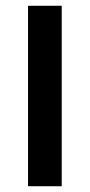

<svg xmlns="http://www.w3.org/2000/svg" viewBox="-20 -645 311 665"><path d="M77.1 0V-625H193.8V0Z"/></svg>

Font: Afacad Flux SemiBold
Style: Regular
Weight: 600
Designer: Kristian Moeller
Foundry: Dicotype
Version: Version 1.100